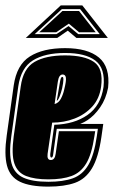

<svg xmlns="http://www.w3.org/2000/svg" viewBox="-27 -683 423 714"><path d="M153 11Q85 11 47.5 -7Q10 -25 -1 -67Q-12 -109 -2 -179L24 -365Q35 -442 84 -473Q133 -504 215 -504Q299 -504 341 -469Q383 -434 375 -357Q367 -315 345.5 -284Q324 -253 298 -236Q292 -232 286 -229Q280 -226 271 -222H357L350 -173Q339 -97 315 -57Q291 -17 251.5 -3Q212 11 153 11ZM153 -7Q208 -7 244 -20Q280 -33 301.5 -69.5Q323 -106 333 -176L337 -204H184L171 -111Q170 -97 164 -97Q159 -97 160 -111L175 -219Q249 -221 298.5 -255.5Q348 -290 358 -360Q365 -429 328 -457.5Q291 -486 215 -486Q140 -486 95.5 -458.5Q51 -431 41 -362L15 -176Q6 -112 16 -75Q26 -38 59.5 -22.5Q93 -7 153 -7ZM153 -16Q102 -16 70 -28.5Q38 -41 26.5 -75Q15 -109 24 -176L50 -361Q59 -428 101 -452.5Q143 -477 215 -477Q287 -477 322.5 -452.5Q358 -428 349 -361Q343 -316 316 -286.5Q289 -257 250 -242Q211 -227 167 -227L150 -111Q147 -88 162 -88Q177 -88 180 -111L192 -195H327L324 -176Q314 -109 293.5 -75Q273 -41 239 -28.5Q205 -16 153 -16ZM176 -296Q191 -300 199.5 -316Q208 -332 212 -351Q220 -383 218 -394.5Q216 -406 206 -406Q192 -406 188 -379ZM184 -308 196 -378Q198 -390 200 -393.5Q202 -397 205 -397Q213 -397 204 -354Q200 -338 194.5 -324Q189 -310 184 -308ZM199 -663H279L374 -542H257L225 -569L186 -542H69ZM102 -556H183L228 -586L264 -556H344L271 -649H203ZM119 -563 205 -642H267L329 -563H267L229 -595L182 -563Z"/></svg>

Font: Alumni Sans Collegiate One SC
Style: Italic
Weight: 400
Italic angle: -8°
Designer: Robert E. Leuschke
Foundry: Robert E. Leuschke
Version: Version 1.100